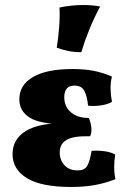

<svg xmlns="http://www.w3.org/2000/svg" viewBox="-20 -739 520 765"><path d="M264 6Q145 6 87.5 -29Q30 -64 30 -125Q30 -184 82 -216.5Q134 -249 241 -249V-244Q141 -244 99 -270Q57 -296 57 -343Q57 -401 112 -432.5Q167 -464 269 -464Q316 -464 352.5 -457Q389 -450 426 -434Q420 -410 420.5 -385Q421 -360 426 -333Q409 -323 381.5 -319Q354 -315 331 -318Q327 -356 316 -377Q305 -398 277 -398Q255 -398 245.5 -385.5Q236 -373 236 -352Q236 -315 262 -292Q288 -269 334 -269Q342 -250 344 -230.5Q346 -211 339 -196Q274 -198 246 -182Q218 -166 218 -132Q218 -101 237 -80.5Q256 -60 290 -60Q316 -60 326.5 -76.5Q337 -93 345 -138Q368 -140 395.5 -136.5Q423 -133 439 -123Q435 -98 435 -73Q435 -48 440 -25Q396 -8 354 -1Q312 6 264 6ZM304 -531Q275 -531 251.5 -536Q228 -541 206 -549Q212 -584 215.5 -629Q219 -674 217 -709Q240 -714 264 -716.5Q288 -719 311 -719Q351 -719 379 -713Q354 -666 335.5 -620.5Q317 -575 304 -531Z"/></svg>

Font: Vollkorn Black
Style: Regular
Weight: 900
Designer: Friedrich Althausen
Foundry: Friedrich Althausen
Version: Version 5.000